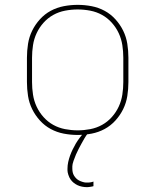

<svg xmlns="http://www.w3.org/2000/svg" viewBox="-20 -548 640 791"><path d="M300 8Q271 8 242.5 2.5Q214 -3 189 -16.5Q164 -30 144.5 -51.5Q125 -73 112.5 -98.5Q100 -124 95.5 -152.5Q91 -181 91 -210V-310Q91 -339 95.5 -367.5Q100 -396 112.5 -421.5Q125 -447 144.5 -468.5Q164 -490 189 -503.5Q214 -517 242.5 -522.5Q271 -528 300 -528Q329 -528 357.5 -522.5Q386 -517 411 -503.5Q436 -490 455.5 -468.5Q475 -447 487.5 -421.5Q500 -396 504.5 -367.5Q509 -339 509 -310V-210Q509 -181 504.5 -152.5Q500 -124 487.5 -98.5Q475 -73 455.5 -51.5Q436 -30 411 -16.5Q386 -3 357.5 2.5Q329 8 300 8ZM300 -11Q326 -11 352 -16Q378 -21 400.5 -33.5Q423 -46 440.5 -65.5Q458 -85 469 -108.5Q480 -132 484 -158Q488 -184 488 -210V-310Q488 -336 484 -362Q480 -388 469 -411.5Q458 -435 440.5 -454.5Q423 -474 400.5 -486.5Q378 -499 352 -504Q326 -509 300 -509Q274 -509 248 -504Q222 -499 199.5 -486.5Q177 -474 159.5 -454.5Q142 -435 131 -411.5Q120 -388 116 -362Q112 -336 112 -310V-210Q112 -184 116 -158Q120 -132 131 -108.5Q142 -85 159.5 -65.5Q177 -46 199.5 -33.5Q222 -21 248 -16Q274 -11 300 -11ZM337 223Q328 223 318 221Q308 219 299.5 215Q291 211 283.5 205Q276 199 270.5 191Q265 183 261.5 172Q258 161 258 154V147Q258 133 261 119.5Q264 106 268.5 93.5Q273 81 279 68.5Q285 56 292 44Q299 32 308.5 19.5Q318 7 324 0L332 -8H343V0Q335 10 328.5 21Q322 32 316 43Q310 54 304 65.5Q298 77 293 88.5Q288 100 283 114.5Q278 129 278 137V147Q278 154 279.5 161.5Q281 169 285 175.5Q289 182 294 187Q299 192 305.5 195.5Q312 199 320.5 201.5Q329 204 333 204H339Q342 204 345 204Q348 204 350.5 203.5Q353 203 356.5 202.5Q360 202 362 201L365 200V219Q362 220 359 220.5Q356 221 353 221.5Q350 222 346.5 222.5Q343 223 340 223Z"/></svg>

Font: Iosevka Aile Thin
Style: Regular
Weight: 100
Designer: Belleve Invis
Foundry: Belleve Invis
Version: Version 31.1.0; ttfautohint (v1.8.4)